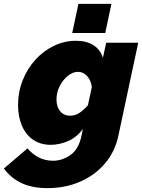

<svg xmlns="http://www.w3.org/2000/svg" viewBox="-85 -746 732 989"><path d="M159 223Q80 223 25.5 197Q-29 171 -65 122L57 18Q78 45 112 63.5Q146 82 188 82Q236 82 278.5 52Q321 22 335 -48L342 -82Q313 -41 268 -20.5Q223 0 176 0Q123 0 85 -26.5Q47 -53 27.5 -99.5Q8 -146 8 -204Q8 -273 32 -333Q56 -393 97.5 -438.5Q139 -484 193 -510Q247 -536 307 -536Q360 -536 396 -513.5Q432 -491 445 -448L462 -526H627L525 -48Q508 34 456.5 95Q405 156 328.5 189.5Q252 223 159 223ZM277 -150Q301 -150 322.5 -163.5Q344 -177 368 -204L388 -298Q383 -334 363 -355Q343 -376 317 -376Q290 -376 264.5 -355.5Q239 -335 222.5 -302.5Q206 -270 206 -233Q206 -196 225 -173Q244 -150 277 -150ZM287 -576 319 -726H489L457 -576Z"/></svg>

Font: Raleway Black
Style: Italic
Weight: 900
Italic angle: -12°
Designer: Matt McInerney, Pablo Impallari, Rodrigo Fuenzalida
Foundry: Matt McInerney, Pablo Impallari, Rodrigo Fuenzalida
Version: Version 4.101;RELEASE